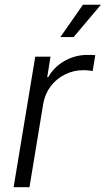

<svg xmlns="http://www.w3.org/2000/svg" viewBox="-20 -778 439 798"><path d="M36.6 0 126.5 -542.5H189.9L176.3 -457.5H180.7Q204.1 -499.5 248.3 -524.7Q292.5 -549.8 343.3 -549.8Q351.6 -549.8 360.6 -549.6Q369.6 -549.3 376 -548.8L365.2 -482.9Q360.4 -483.4 349.9 -484.9Q339.4 -486.3 326.7 -486.3Q285.6 -486.3 250 -468.5Q214.4 -450.7 190.7 -419.4Q167 -388.2 159.7 -346.7L102.5 0ZM231 -624 324.7 -758.3H399.4L286.1 -624Z"/></svg>

Font: Inter 16pt Light
Style: Italic
Weight: 300
Italic angle: -9.3988°
Version: Version 4.001;git-66647c0bb